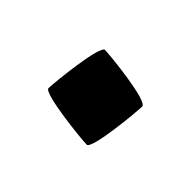

<svg xmlns="http://www.w3.org/2000/svg" viewBox="-40 -201 281 281"><g transform="rotate(-45 101.0 -60.0)"><path d="M41 -20C41 -10 128 -2 138 -2C149 -2 158 -89 158 -99C158 -109 70 -118 60 -118C50 -118 41 -30 41 -20Z"/></g></svg>

Font: Crazy Punk
Style: Regular
Weight: 400
Version: Version 1